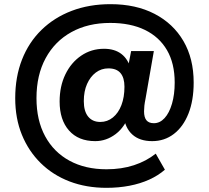

<svg xmlns="http://www.w3.org/2000/svg" viewBox="-20 -736 1002 921"><path d="M491 165Q394 165 314 134.5Q234 104 175.5 46.5Q117 -11 85 -89.5Q53 -168 53 -265Q53 -367 85.5 -450Q118 -533 179 -592.5Q240 -652 324 -684Q408 -716 510 -716Q632 -716 721.5 -669.5Q811 -623 860 -539Q909 -455 909 -340Q909 -254 884 -191Q859 -128 814 -93.5Q769 -59 710 -59Q650 -59 615 -90.5Q580 -122 574 -178L604 -195Q580 -127 535 -93Q490 -59 437 -59Q356 -59 311 -110Q266 -161 266 -249Q266 -322 293.5 -379Q321 -436 369.5 -469Q418 -502 479 -502Q530 -502 562.5 -477Q595 -452 608 -403H592L609 -491H718L678 -262Q674 -243 672.5 -228.5Q671 -214 671 -202Q671 -173 682.5 -159Q694 -145 718 -145Q747 -145 769.5 -169.5Q792 -194 805 -238.5Q818 -283 818 -340Q818 -432 781 -495.5Q744 -559 675 -592.5Q606 -626 509 -626Q402 -626 322.5 -582Q243 -538 199 -457Q155 -376 155 -265Q155 -159 196.5 -82.5Q238 -6 313.5 35Q389 76 491 76Q563 76 622.5 56.5Q682 37 727 1L771 78Q739 106 696 125.5Q653 145 601 155Q549 165 491 165ZM461 -151Q495 -151 521.5 -172.5Q548 -194 562.5 -232Q577 -270 577 -320Q577 -363 558 -385.5Q539 -408 500 -408Q466 -408 439.5 -388Q413 -368 397.5 -333Q382 -298 382 -251Q382 -202 403 -176.5Q424 -151 461 -151Z"/></svg>

Font: Nunito Sans 11pt ExtraBold
Style: Regular
Weight: 800
Version: Version 3.101;gftools[0.9.27]